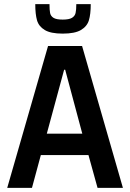

<svg xmlns="http://www.w3.org/2000/svg" viewBox="-20 -911 631 931"><path d="M15 0 213 -688H378L576 0H453L409 -159H178L135 0ZM207 -263H379L296 -573H291ZM151 -891H220Q220 -862 223 -847.5Q226 -833 239.5 -824.5Q253 -816 284 -816Q315 -816 329 -824.5Q343 -833 346.5 -848Q350 -863 350 -891H420Q420 -842 411 -812.5Q402 -783 372.5 -765.5Q343 -748 284 -748Q226 -748 197 -765.5Q168 -783 159.5 -812.5Q151 -842 151 -891Z"/></svg>

Font: Saira Semi Condensed Medium
Style: Regular
Weight: 500
Width: 4
Designer: Hector Gatti with collaboration of the Omnibus-Type team
Foundry: Omnibus-Type
Version: Version 1.001; ttfautohint (v1.8)